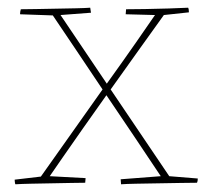

<svg xmlns="http://www.w3.org/2000/svg" viewBox="-20 -474 538 498"><path d="M20 4Q19 3 18.5 -2Q18 -7 18 -8L86 -16Q126 -72 166 -129Q206 -186 246 -242Q212 -293 179 -342Q146 -391 117 -434L32 -437Q32 -440 32.5 -443.5Q33 -447 34 -450Q49 -450 73.5 -450.5Q98 -451 125.5 -451.5Q153 -452 177 -452.5Q201 -453 214 -454L216 -441L137 -435Q167 -391 197 -346Q227 -301 257 -257Q298 -314 332.5 -363.5Q367 -413 382 -435L306 -437L307 -450Q325 -450 355.5 -450.5Q386 -451 417.5 -452Q449 -453 468 -454Q470 -450 470 -442L405 -435Q383 -404 345.5 -352Q308 -300 267 -242Q305 -186 343 -129.5Q381 -73 419 -17L493 -11Q493 -4 491 0Q476 0 449 0.5Q422 1 391 1.5Q360 2 333.5 2.5Q307 3 294 4L293 -9L397 -17Q367 -62 330.5 -116.5Q294 -171 256 -227Q224 -182 194.5 -140Q165 -98 142.5 -65.5Q120 -33 109 -17L202 -12L201 0Q188 0 164 0.5Q140 1 112.5 1.5Q85 2 60 2.5Q35 3 20 4Z"/></svg>

Font: Labrada Thin
Style: Regular
Weight: 100
Designer: Mercedes Jáuregui
Foundry: Omnibus-Type Team
Version: Version 1.000; ttfautohint (v1.8.4.7-5d5b)